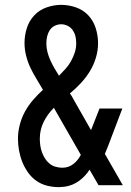

<svg xmlns="http://www.w3.org/2000/svg" viewBox="-20 -763 540 791"><path d="M223 8Q198 8 174 2Q150 -4 130 -18Q110 -32 95.5 -52.5Q81 -73 72 -95.5Q63 -118 58.5 -142.5Q54 -167 54 -191Q54 -220 61.5 -249Q69 -278 83 -303.5Q97 -329 116.5 -351.5Q136 -374 157 -393Q144 -416 130 -438.5Q116 -461 105 -484.5Q94 -508 87.5 -534Q81 -560 81 -586Q81 -617 90.5 -647Q100 -677 121 -699.5Q142 -722 172 -732.5Q202 -743 232 -743Q263 -743 293 -732.5Q323 -722 344 -699.5Q365 -677 374.5 -646.5Q384 -616 384 -585Q384 -555 375 -525Q366 -495 350 -469Q334 -443 313 -420.5Q292 -398 268 -378Q272 -373 275 -368Q278 -363 281 -357L355 -227L390 -316H484L424 -158Q421 -151 418 -143.5Q415 -136 412 -129L486 0H386L349 -64Q332 -37 306 -18Q280 1 248 6L237 7ZM223 -451Q237 -465 250 -479.5Q263 -494 272.5 -511Q282 -528 288 -546.5Q294 -565 294 -585Q294 -599 291 -612.5Q288 -626 280 -638Q272 -650 259 -656.5Q246 -663 232 -663Q218 -663 205 -656.5Q192 -650 184.5 -638Q177 -626 174 -612Q171 -598 171 -584Q171 -566 175.5 -548.5Q180 -531 187.5 -514.5Q195 -498 204 -482.5Q213 -467 223 -451ZM237 -72Q250 -72 261.5 -76Q273 -80 282.5 -87.5Q292 -95 300 -105Q308 -115 313 -125L235 -261L203 -317Q203 -318 203 -319Q202 -319 202 -319Q189 -306 178.5 -291.5Q168 -277 160 -261Q152 -245 148 -227.5Q144 -210 144 -192Q144 -178 146 -163.5Q148 -149 153 -135.5Q158 -122 165.5 -110Q173 -98 184 -89Q195 -80 209 -76Q223 -72 237 -72Z"/></svg>

Font: Iosevka Term Medium
Style: Regular
Weight: 500
Monospace: yes
Designer: Belleve Invis
Foundry: Belleve Invis
Version: Version 26.3.1